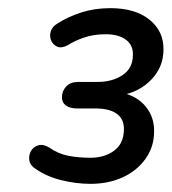

<svg xmlns="http://www.w3.org/2000/svg" viewBox="-20 -729 421 471"><path d="M202 -278Q167 -278 130.5 -287Q94 -296 67 -315Q54 -323 52 -335.5Q50 -348 56 -358.5Q62 -369 74 -372.5Q86 -376 101 -367Q122 -352 147 -347Q172 -342 202 -342Q236 -342 259.5 -359Q283 -376 284 -410Q285 -436 267 -449.5Q249 -463 213 -463H168Q152 -463 142 -470Q132 -477 132 -490Q132 -506 142.5 -517Q153 -528 172 -528H219Q256 -528 281 -545Q306 -562 306 -594Q307 -618 289 -631.5Q271 -645 239 -645Q210 -645 186.5 -637Q163 -629 146 -618Q131 -610 120.5 -614.5Q110 -619 105.5 -629.5Q101 -640 104.5 -652Q108 -664 122 -672Q147 -688 179.5 -698.5Q212 -709 251 -709Q312 -709 347 -680.5Q382 -652 381 -607Q381 -565 351.5 -534Q322 -503 276 -495L277 -502Q316 -494 337.5 -467.5Q359 -441 358 -406Q358 -369 337 -339.5Q316 -310 281 -294Q246 -278 202 -278Z"/></svg>

Font: Nunito ExtraLight Medium
Style: Italic
Weight: 500
Italic angle: -9°
Version: Version 3.602